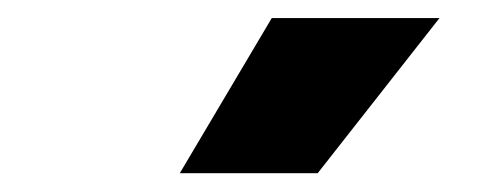

<svg xmlns="http://www.w3.org/2000/svg" viewBox="-20 -753 540 208"><path d="M174.8 -565.4 274.4 -733.4H456.1L324.2 -565.4Z"/></svg>

Font: Wanted Sans Black
Style: Regular
Weight: 900
Designer: Original Design by Kil Hyung-jin and Kang Hanbin, Wanted Lab, Inc; Hangeul from Source Han Sans by Jang Soo-young and Ka
Foundry: Wanted Lab, Inc.
Version: Version 1.003